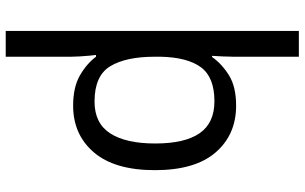

<svg xmlns="http://www.w3.org/2000/svg" viewBox="-212 -588 1040 655"><g transform="rotate(90 307.5 -260.0)"><path d="M560 -269Q560 -132 499.5 -61Q439 10 340 10Q277 10 237 -13Q197 -36 173 -68H167Q168 -61 169.5 -45Q171 -29 172 -12Q173 5 173 16V240H85V-760H173V-536Q173 -522 172 -499.5Q171 -477 170 -464H174Q198 -498 237 -522Q276 -546 340 -546Q439 -546 499.5 -476Q560 -406 560 -269ZM469 -270Q469 -371 434 -421.5Q399 -472 325 -472Q243 -472 209 -426Q175 -380 173 -288V-269Q173 -170 205.5 -116.5Q238 -63 326 -63Q400 -63 434.5 -116.5Q469 -170 469 -270Z"/></g></svg>

Font: Noto Sans Tifinagh Air
Style: Regular
Weight: 400
Designer: JamraPatel
Foundry: JamraPatel LLC
Version: Version 2.006; ttfautohint (v1.8.4.7-5d5b)